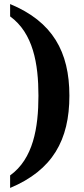

<svg xmlns="http://www.w3.org/2000/svg" viewBox="-20 -791 415 949"><path d="M30 76V138C240 50 323 -99 323 -318C323 -535 240 -684 30 -771V-710C144 -627 170 -476 170 -318C170 -159 144 -6 30 76Z"/></svg>

Font: Noto Serif SemiCondensed
Style: Bold
Weight: 700
Width: 4
Designer: Monotype Design Team
Foundry: Monotype Imaging Inc.
Version: Version 2.015